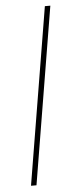

<svg xmlns="http://www.w3.org/2000/svg" viewBox="-53 -757 301 786"><g transform="rotate(-5 97.5 -364.0)"><path d="M185.1 -727.5 64.5 0H42L162.6 -727.5Z"/></g></svg>

Font: Inter 20pt Thin
Style: Italic
Weight: 250
Italic angle: -9.3988°
Version: Version 4.001;git-66647c0bb